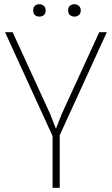

<svg xmlns="http://www.w3.org/2000/svg" viewBox="-20 -893 533 913"><path d="M230 -246 4 -740H40L218 -352L245 -283H247L274 -352L452 -740H488L264 -250V0H230ZM167 -814Q155 -814 146.5 -821Q138 -828 138 -843Q138 -859 146.5 -866Q155 -873 167 -873Q179 -873 188 -865.5Q197 -858 197 -843Q197 -828 188 -821Q179 -814 167 -814ZM334 -814Q322 -814 313 -821Q304 -828 304 -843Q304 -859 313 -866Q322 -873 334 -873Q345 -873 354.5 -865.5Q364 -858 364 -843Q364 -828 354.5 -821Q345 -814 334 -814Z"/></svg>

Font: Encode Sans Compressed
Style: Thin
Weight: 100
Designer: Pablo Impallari, Andres Torresi
Foundry: Pablo Impallari, Andres Torresi
Version: Version 1.000; ttfautohint (v1.00) -l 8 -r 50 -G 200 -x 14 -